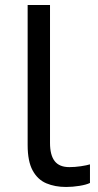

<svg xmlns="http://www.w3.org/2000/svg" viewBox="-20 -734 388 764"><path d="M243 10Q199 10 164.5 -4.5Q130 -19 110 -55.5Q90 -92 90 -157V-714H179V-165Q179 -117 197.5 -93Q216 -69 256 -69Q278 -69 301.5 -72.5Q325 -76 338 -80V-6Q324 1 296.5 5.5Q269 10 243 10Z"/></svg>

Font: utamil15
Style: Book
Weight: 400
Designer: Jelle Bosma - Monotype Design Team
Foundry: Monotype Imaging Inc.
Version: Version 2.003